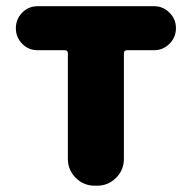

<svg xmlns="http://www.w3.org/2000/svg" viewBox="-20 -589 607 609"><path d="M280.3 0Q245.1 0 220.2 -24.9Q195.3 -49.8 195.3 -85V-419.9Q195.3 -429.7 185.5 -429.7H99.6Q70.3 -429.7 50.3 -450.2Q30.3 -470.7 30.3 -499.5Q30.3 -528.3 50.3 -548.8Q70.3 -569.3 99.6 -569.3H468.8Q497.1 -569.3 517.6 -548.8Q538.1 -528.3 538.1 -499.5Q538.1 -470.7 517.6 -450.2Q497.1 -429.7 468.8 -429.7H382.8Q373 -429.7 373 -419.9V-85Q373 -49.8 348.1 -24.9Q323.2 0 288.1 0Z"/></svg>

Font: Gen Jyuu GothicX Heavy
Style: Bold
Weight: 900
Designer: [Source Han Sans]
Ryoko NISHIZUKA  (kana & ideographs); Paul D. Hunt (Latin, Greek & Cyrillic); Wenlong ZHANG  (bopomofo
Version: Version 1.002.20150607